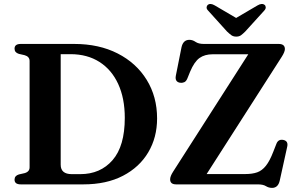

<svg xmlns="http://www.w3.org/2000/svg" viewBox="-20 -919 1488 957"><path d="M52.5 -23.5Q52.5 -43 74 -49.5L102.5 -56Q127.5 -63 127.5 -85V-615Q127.5 -637 102.5 -644L74 -650.5Q52.5 -657 52.5 -676.5Q52.5 -700 83.5 -700H349.5Q473.5 -700 566.5 -652.5Q659.5 -605 711.2 -521Q763 -437 763 -328.5Q763 -234 719 -159.8Q675 -85.5 592.8 -42.8Q510.5 0 395.5 0H83.5Q52.5 0 52.5 -23.5ZM380 -51Q480.5 -51 541.2 -121Q602 -191 602 -331.5Q602 -429 569.2 -500.2Q536.5 -571.5 475.8 -610.2Q415 -649 331.5 -649H282.5V-98Q282.5 -51 338 -51ZM1385 -637 1010 -51.5H1203.5Q1237.5 -51.5 1261.8 -60Q1286 -68.5 1305.2 -92.5Q1324.5 -116.5 1342.5 -163.5L1358 -203Q1367.5 -226.5 1392.5 -221.5Q1418 -216 1411.5 -187.5L1374.5 -19.5Q1366.5 17.5 1336 17.5Q1319.5 17.5 1305.5 8.8Q1291.5 0 1264.5 0H858Q828 0 828 -25Q828 -40 842 -62L1217.5 -648.5H1040.5Q1000.5 -648.5 974.5 -630Q948.5 -611.5 927.5 -561.5L913.5 -527Q907.5 -513 897.8 -509Q888 -505 877.5 -506.5Q850.5 -511 856.5 -542L884.5 -682.5Q892.5 -720.5 924 -720.5Q940 -720.5 954.8 -710.2Q969.5 -700 996 -700H1369Q1400 -700 1400 -674.5Q1400 -661 1385 -637ZM1202.5 -762Q1191 -750.5 1181.5 -743.5Q1172 -736.5 1157.5 -736.5Q1143 -736.5 1133.2 -743.5Q1123.5 -750.5 1111.5 -762L1018 -865.5Q1009 -874.5 1009.8 -882.5Q1010.5 -890.5 1015.5 -894.5Q1028.5 -905 1050.5 -892L1157 -829.5L1263.5 -892Q1285.5 -905 1299 -894.5Q1304 -890.5 1304.5 -882.5Q1305 -874.5 1296.5 -865.5Z"/></svg>

Font: Fraunces 9pt SemiBold
Style: Regular
Weight: 600
Version: Version 1.000;[b76b70a41]